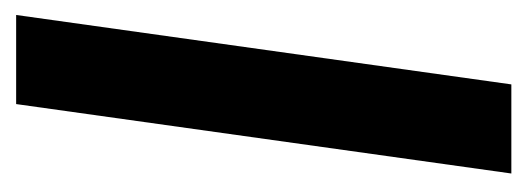

<svg xmlns="http://www.w3.org/2000/svg" viewBox="-234 -438 672 245"><g transform="rotate(-90 102.5 -316.0)"><path d="M3.1 0 91.7 -631.9H205.4L116.8 0Z"/></g></svg>

Font: Alumni Sans Thin
Style: Italic
Weight: 100
Italic angle: -8°
Designer: Robert E. Leuschke
Foundry: Robert E. Leuschke
Version: Version 1.016